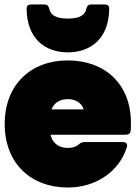

<svg xmlns="http://www.w3.org/2000/svg" viewBox="-20 -831 606 858"><path d="M354 -342H210C222 -372 248 -388 283 -388C320 -388 346 -369 354 -342ZM1 -277C1 -101 118 7 283 7C412 7 515 -68 547 -174C551 -187 544 -196 530 -196H356C346 -196 339 -192 331 -185C321 -176 306 -170 282 -170C250 -170 216 -185 206 -229H543C555 -229 563 -235 564 -248C565 -260 565 -274 565 -283C565 -455 449 -561 283 -561C118 -561 1 -453 1 -277ZM99 -794C99 -661 179 -597 283 -597C387 -597 468 -661 468 -794C468 -805 461 -811 448 -811H387C375 -811 369 -805 366 -792C360 -764 337 -748 283 -748C229 -748 206 -764 200 -792C197 -805 191 -811 179 -811H119C106 -811 99 -805 99 -794Z"/></svg>

Font: Malmofest Black-Rounded
Style: Regular
Weight: 800
Designer: Jonny Pinhorn (Poppins), Kolossal
Version: Version 1.004;Glyphs 3.1.2 (3151)